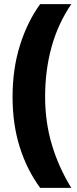

<svg xmlns="http://www.w3.org/2000/svg" viewBox="-20 -754 376 932"><path d="M41 -284Q41 -420 77 -534.5Q113 -649 175 -734H326Q261 -638 230 -525Q199 -412 199 -285Q199 -162 231.5 -52.5Q264 57 326 158H175Q111 71 76 -39.5Q41 -150 41 -284Z"/></svg>

Font: Noto Sans Lao Looped Condensed Black
Style: Regular
Weight: 900
Width: 3
Designer: Mark Frömberg, Ben Mitchell
Foundry: The Fontpad Ltd
Version: Version 1.002; ttfautohint (v1.8.4.7-5d5b)